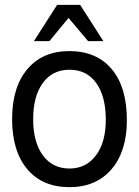

<svg xmlns="http://www.w3.org/2000/svg" viewBox="-20 -750 574 793"><path d="M266 -539Q379 -539 441.5 -464.5Q504 -390 504 -254Q504 -125 440.5 -51Q377 23 267 23Q155 23 92.5 -51.5Q30 -126 30 -258Q30 -390 93 -464.5Q156 -539 266 -539ZM267 -462Q197 -462 157 -407.5Q117 -353 117 -258Q117 -163 157 -108.5Q197 -54 267 -54Q336 -54 376.5 -108.5Q417 -163 417 -255Q417 -352 377.5 -407Q338 -462 267 -462ZM216 -730H311L407 -580H344L263 -676L184 -580H120Z"/></svg>

Font: ColatingCofangSans
Style: Regular
Weight: 400
Foundry: GNU
Version: Version 412.227;June 27, 2022;FontCreator 11.0.0.2412 32-bit